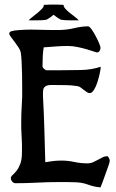

<svg xmlns="http://www.w3.org/2000/svg" viewBox="-20 -793 504 831"><path d="M361 -679Q367 -679 376 -666.5Q385 -654 393.5 -638Q402 -622 408.5 -607Q415 -592 415 -586Q415 -579 411 -572.5Q407 -566 399 -566Q397 -566 384.5 -570.5Q372 -575 354.5 -580Q337 -585 315.5 -589.5Q294 -594 274 -594Q248 -594 221.5 -592Q195 -590 169 -588Q166 -568 165 -547.5Q164 -527 164 -507Q164 -501 169 -496.5Q174 -492 179 -489H245Q287 -489 331.5 -490Q376 -491 416 -504Q416 -495 412 -476.5Q408 -458 402 -438.5Q396 -419 387 -404.5Q378 -390 368 -390Q362 -390 355.5 -394.5Q349 -399 342.5 -404Q336 -409 329.5 -414Q323 -419 316 -420Q293 -424 268 -424.5Q243 -425 220 -425Q209 -425 199.5 -425Q190 -425 182.5 -422.5Q175 -420 170.5 -413.5Q166 -407 166 -393V-376Q170 -304 172 -233.5Q174 -163 176 -91Q193 -94 210.5 -96Q228 -98 246 -98Q274 -98 301.5 -92Q329 -86 357 -86Q372 -86 383 -91Q394 -96 404 -101.5Q414 -107 424 -112Q434 -117 446 -117Q455 -106 455 -97Q455 -92 449.5 -76Q444 -60 437 -41Q430 -22 424 -5Q418 12 415 18Q388 16 362.5 6.5Q337 -3 309 -4Q290 -5 271.5 -5Q253 -5 234 -5Q186 -5 140.5 -2.5Q95 0 47 0Q39 0 33 -7Q27 -14 27 -22Q27 -29 34.5 -35.5Q42 -42 51 -53Q60 -64 67.5 -83Q75 -102 75 -134Q76 -169 73.5 -204Q71 -239 72 -274Q72 -299 73.5 -323.5Q75 -348 76 -373Q76 -388 76 -415Q76 -442 75.5 -471.5Q75 -501 73.5 -527Q72 -553 70 -566Q68 -576 60 -588Q52 -600 43 -612Q34 -624 27 -633.5Q20 -643 20 -647Q20 -655 28.5 -657.5Q37 -660 43 -661Q90 -666 136.5 -664.5Q183 -663 230 -663Q267 -663 300.5 -671Q334 -679 361 -679ZM195 -773H229Q236 -773 242 -772.5Q248 -772 255 -772Q255 -764 262.5 -755.5Q270 -747 281 -738Q292 -729 303.5 -720.5Q315 -712 321 -705H286Q275 -705 264.5 -705.5Q254 -706 243 -708Q234 -713 226.5 -718Q219 -723 212 -729Q205 -723 198 -718Q191 -713 182 -708Q171 -706 160.5 -705.5Q150 -705 139 -705H104Q110 -712 121.5 -720.5Q133 -729 144 -738.5Q155 -748 163 -756.5Q171 -765 169 -772H173Q178 -772 183.5 -772.5Q189 -773 195 -773Z"/></svg>

Font: Teutonic
Style: Regular
Weight: 400
Designer: Peter Wiegel
Foundry: Peter Wiegel
Version: 1.000